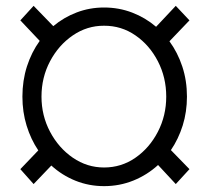

<svg xmlns="http://www.w3.org/2000/svg" viewBox="-20 -628 721 658"><path d="M56.8 -296.9Q56.8 -351.9 72.4 -400.6Q88.1 -449.2 116.1 -487.9L49.7 -558.2L95.2 -608L162.6 -538.4Q198.5 -568.5 242.9 -585.4Q287.3 -602.3 336.6 -602.3Q387.4 -602.3 432.9 -584.9Q478.3 -567.5 514.9 -536.2L582.4 -608L629.3 -558.2L560.7 -486.5Q588.8 -448.2 604.8 -399.9Q620.7 -351.6 620.7 -296.9Q620.7 -244.7 606.2 -198.2Q591.6 -151.6 565.7 -113.6L629.3 -48.3L582.4 2.8L521.7 -62.5Q484.4 -28.4 437 -9.2Q389.6 9.9 336.6 9.9Q284.8 9.9 238.6 -8.7Q192.5 -27.3 155.9 -60.7L95.2 2.8L49.7 -48.3L111.2 -112.6Q85.6 -150.6 71.2 -197.4Q56.8 -244.3 56.8 -296.9ZM122.2 -296.9Q122.2 -231.9 151.5 -176.5Q180.8 -121.1 229.6 -87.5Q278.4 -54 336.6 -54Q396 -54 444.2 -87.5Q492.5 -121.1 521.1 -176.5Q549.7 -231.9 549.7 -296.9Q549.7 -362.6 521.1 -418Q492.5 -473.4 444.2 -506.7Q396 -540.1 336.6 -539.8Q278.4 -540.1 229.6 -506.7Q180.8 -473.4 151.5 -418Q122.2 -362.6 122.2 -296.9Z"/></svg>

Font: Inter UI Thin
Style: Regular
Weight: 100
Designer: Rasmus Andersson
Foundry: rsms
Version: 3.2;8d6f07862